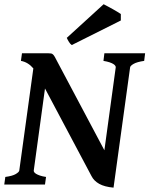

<svg xmlns="http://www.w3.org/2000/svg" viewBox="-21 -865 700 900"><path d="M654.8 -579.6Q621.1 -574.7 605.5 -565.7Q589.8 -556.6 588.9 -549.3L511.2 14.6Q468.8 10.7 444.1 -3.2Q419.4 -17.1 408.2 -39.1L189.9 -450.2L137.2 -65.4Q136.7 -62.5 139.2 -58.3Q141.6 -54.2 148.4 -50Q155.3 -45.9 166.5 -42Q177.7 -38.1 194.8 -35.6L189.9 0H-1L3.9 -35.6Q37.6 -40 53 -49.3Q68.4 -58.6 69.3 -65.4L135.3 -544.4Q110.4 -573.7 77.1 -579.6L82 -615.2H206.5Q214.4 -615.2 219 -614.3Q223.6 -613.3 227.8 -609.4Q231.9 -605.5 236.1 -597.9Q240.2 -590.3 247.1 -577.1L468.3 -160.6L521.5 -549.3Q522 -552.2 519.5 -556.4Q517.1 -560.5 510.7 -564.7Q504.4 -568.8 492.9 -572.8Q481.4 -576.7 463.9 -579.6L468.3 -615.2H659.2ZM545.4 -769 315.4 -653.8Q308.6 -658.2 302.5 -668Q296.4 -677.7 292 -687.5L464.8 -845.2Q474.1 -840.3 485.6 -834.2Q497.1 -828.1 508.3 -821.8Q519.5 -815.4 529.3 -809.6Q539.1 -803.7 545.4 -799.3Z"/></svg>

Font: Gentium Basic
Style: Bold Italic
Weight: 700
Italic angle: -8°
Designer: J. Victor Gaultney and Annie Olsen
Foundry: SIL International
Version: Version 1.102; 2013; Maintenance release